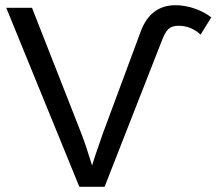

<svg xmlns="http://www.w3.org/2000/svg" viewBox="-20 -718 843 738"><path d="M382 0H285L4 -688H103L293 -204Q303 -178 313 -147.5Q323 -117 334 -82L346 -120L375 -204L522 -600Q560 -698 655 -698Q673 -698 692.5 -694.5Q712 -691 730 -684.5Q748 -678 764 -669.5Q780 -661 792 -651L751 -585Q714 -619 666 -619Q641 -619 627.5 -606.5Q614 -594 601 -559Z"/></svg>

Font: Libra Sans
Style: Regular
Weight: 400
Foundry: Context Ltd
Version: Version 1.000; ttfautohint (v1.3)